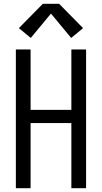

<svg xmlns="http://www.w3.org/2000/svg" viewBox="-20 -997 540 1017"><path d="M64 0V-735H142V-415H358V-735H436V0H358V-345H142V0ZM143 -796 80 -848 207 -977H293L420 -848L357 -796L250 -925Z"/></svg>

Font: Zed Sans
Style: Regular
Weight: 400
Designer: Belleve Invis
Foundry: Belleve Invis
Version: Version 1.0.0; ttfautohint (v1.8.4)